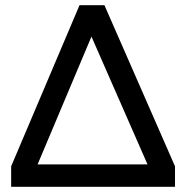

<svg xmlns="http://www.w3.org/2000/svg" viewBox="-20 -720 718 740"><path d="M23 0V-79L286.5 -700H382.5L654.5 -79V0ZM125 -86.5H548.5L332.5 -579Z"/></svg>

Font: Geologica Light
Style: Regular
Weight: 300
Designer: Sindre Bremnes, Frode Helland
Foundry: Monokrom Skriftforlag AS
Version: Version 1.010; ttfautohint (v1.8.4.7-5d5b);gftools[0.9.28]